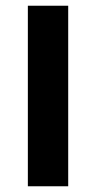

<svg xmlns="http://www.w3.org/2000/svg" viewBox="-20 -650 335 670"><path d="M77.2 0V-630H218V0Z"/></svg>

Font: Changa
Style: Regular
Weight: 400
Designer: Eduardo Rodriguez Tunni
Foundry: Eduardo Rodriguez Tunni
Version: Version 3.003